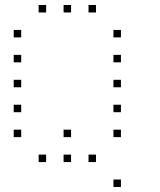

<svg xmlns="http://www.w3.org/2000/svg" viewBox="-20 -685 640 770"><path d="M136 -665Q135 -665 135 -665Q135 -665 135 -664V-636Q135 -635 135 -635Q135 -635 136 -635H164Q165 -635 165 -635Q165 -635 165 -636V-664Q165 -665 165 -665Q165 -665 164 -665ZM236 -665Q235 -665 235 -665Q235 -665 235 -664V-636Q235 -635 235 -635Q235 -635 236 -635H264Q265 -635 265 -635Q265 -635 265 -636V-664Q265 -665 265 -665Q265 -665 264 -665ZM336 -665Q335 -665 335 -665Q335 -665 335 -664V-636Q335 -635 335 -635Q335 -635 336 -635H364Q365 -635 365 -635Q365 -635 365 -636V-664Q365 -665 365 -665Q365 -665 364 -665ZM36 -565Q35 -565 35 -565Q35 -565 35 -564V-536Q35 -535 35 -535Q35 -535 36 -535H64Q65 -535 65 -535Q65 -535 65 -536V-564Q65 -565 65 -565Q65 -565 64 -565ZM436 -565Q435 -565 435 -565Q435 -565 435 -564V-536Q435 -535 435 -535Q435 -535 436 -535H464Q465 -535 465 -535Q465 -535 465 -536V-564Q465 -565 465 -565Q465 -565 464 -565ZM36 -465Q35 -465 35 -465Q35 -465 35 -464V-436Q35 -435 35 -435Q35 -435 36 -435H64Q65 -435 65 -435Q65 -435 65 -436V-464Q65 -465 65 -465Q65 -465 64 -465ZM436 -465Q435 -465 435 -465Q435 -465 435 -464V-436Q435 -435 435 -435Q435 -435 436 -435H464Q465 -435 465 -435Q465 -435 465 -436V-464Q465 -465 465 -465Q465 -465 464 -465ZM36 -365Q35 -365 35 -365Q35 -365 35 -364V-336Q35 -335 35 -335Q35 -335 36 -335H64Q65 -335 65 -335Q65 -335 65 -336V-364Q65 -365 65 -365Q65 -365 64 -365ZM436 -365Q435 -365 435 -365Q435 -365 435 -364V-336Q435 -335 435 -335Q435 -335 436 -335H464Q465 -335 465 -335Q465 -335 465 -336V-364Q465 -365 465 -365Q465 -365 464 -365ZM36 -265Q35 -265 35 -265Q35 -265 35 -264V-236Q35 -235 35 -235Q35 -235 36 -235H64Q65 -235 65 -235Q65 -235 65 -236V-264Q65 -265 65 -265Q65 -265 64 -265ZM436 -265Q435 -265 435 -265Q435 -265 435 -264V-236Q435 -235 435 -235Q435 -235 436 -235H464Q465 -235 465 -235Q465 -235 465 -236V-264Q465 -265 465 -265Q465 -265 464 -265ZM36 -165Q35 -165 35 -165Q35 -165 35 -164V-136Q35 -135 35 -135Q35 -135 36 -135H64Q65 -135 65 -135Q65 -135 65 -136V-164Q65 -165 65 -165Q65 -165 64 -165ZM236 -165Q235 -165 235 -165Q235 -165 235 -164V-136Q235 -135 235 -135Q235 -135 236 -135H264Q265 -135 265 -135Q265 -135 265 -136V-164Q265 -165 265 -165Q265 -165 264 -165ZM436 -165Q435 -165 435 -165Q435 -165 435 -164V-136Q435 -135 435 -135Q435 -135 436 -135H464Q465 -135 465 -135Q465 -135 465 -136V-164Q465 -165 465 -165Q465 -165 464 -165ZM136 -65Q135 -65 135 -65Q135 -65 135 -64V-36Q135 -35 135 -35Q135 -35 136 -35H164Q165 -35 165 -35Q165 -35 165 -36V-64Q165 -65 165 -65Q165 -65 164 -65ZM236 -65Q235 -65 235 -65Q235 -65 235 -64V-36Q235 -35 235 -35Q235 -35 236 -35H264Q265 -35 265 -35Q265 -35 265 -36V-64Q265 -65 265 -65Q265 -65 264 -65ZM336 -65Q335 -65 335 -65Q335 -65 335 -64V-36Q335 -35 335 -35Q335 -35 336 -35H364Q365 -35 365 -35Q365 -35 365 -36V-64Q365 -65 365 -65Q365 -65 364 -65ZM436 35Q435 35 435 35Q435 35 435 36V64Q435 65 435 65Q435 65 436 65H464Q465 65 465 65Q465 65 465 64V36Q465 35 465 35Q465 35 464 35Z"/></svg>

Font: Doto Black Thin
Style: Regular
Weight: 250
Monospace: yes
Version: Version 1.000